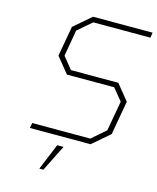

<svg xmlns="http://www.w3.org/2000/svg" viewBox="-137 -830 933 1143"><g transform="rotate(15 329.5 -259.0)"><path d="M100 0 106 -32H464L549 -106L582 -291L522 -364H231L153 -460L186 -646L292 -737H659L654 -705H302L216 -631L188 -469L247 -396H539L617 -300L580 -91L474 0ZM217 219 284 57H323L242 219Z"/></g></svg>

Font: Tomorrow ExtraLight
Style: Italic
Weight: 275
Italic angle: -10°
Designer: Tony de Marco, Monica Rizzolli
Foundry: Just in Type
Version: Version 2.002